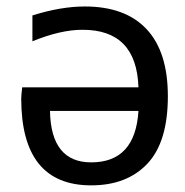

<svg xmlns="http://www.w3.org/2000/svg" viewBox="-20 -555 565 587"><path d="M403.3 -215.8H132.8Q135.7 -58.6 258.8 -58.6Q393.6 -58.6 403.3 -215.8ZM403.3 -288.1Q397.5 -464.8 231.4 -463.9Q165 -463.9 79.1 -428.7V-507.8Q166 -535.2 239.3 -535.2Q363.3 -535.2 428.2 -465.8Q493.2 -396.5 493.2 -260.7Q493.2 -121.1 430.7 -54.7Q368.2 11.7 258.8 11.7Q44.9 11.7 44.9 -253.9Q44.9 -262.7 47.9 -288.1Z"/></svg>

Font: Nasu
Style: Regular
Weight: 400
Designer: Ryoko NISHIZUKA (kana &amp; ideographs); Paul D. Hunt (Latin, Greek &amp; Cyrillic); Wenlong ZHANG (bopomofo); Sandoll C
Version: Version 2014.1215